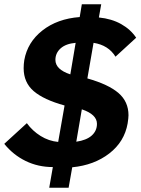

<svg xmlns="http://www.w3.org/2000/svg" viewBox="-23 -784 662 901"><path d="M299 97 316 1Q419 -9 490 -64Q561 -119 576 -205Q580 -231 580 -243Q580 -307 533 -347.5Q486 -388 387 -416L416 -583Q486 -572 519 -518L616 -607Q590 -646 545.5 -671Q501 -696 441 -702L452 -764H361L351 -704Q246 -696 176 -641Q106 -586 91 -502Q88 -483 88 -464Q88 -397 135 -356.5Q182 -316 280 -289L250 -118Q206 -122 167.5 -146Q129 -170 103 -206L-3 -109Q39 -57 97.5 -28.5Q156 0 225 0L208 97ZM432 -203Q432 -170 407.5 -148Q383 -126 335 -119L361 -271Q432 -247 432 -203ZM237 -503Q237 -535 261.5 -557Q286 -579 332 -583L307 -435Q237 -458 237 -503Z"/></svg>

Font: Geom Bold
Style: Bold Italic
Weight: 700
Italic angle: -10°
Version: Version 1.102